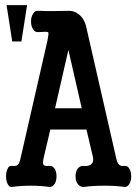

<svg xmlns="http://www.w3.org/2000/svg" viewBox="-20 -738 540 758"><path d="M302.7 -310.5H197.3L250 -541ZM471.7 0Q483.4 1 491.2 -12.7Q498 -24.4 498 -42Q498 -59.6 491.2 -71.3Q483.4 -85 471.7 -83Q456.1 -81.1 450.2 -87.9Q442.4 -94.7 437.5 -119.1L321.3 -627.9Q314.5 -663.1 291 -681.6Q273.4 -695.3 252.9 -695.3L196.3 -694.3Q174.8 -694.3 165 -694.3Q148.4 -694.3 131.8 -695.3Q118.2 -697.3 110.4 -683.6Q102.5 -670.9 102.5 -653.3Q102.5 -634.8 110.4 -623Q118.2 -609.4 131.8 -611.3L155.3 -612.3Q168.9 -613.3 170.9 -609.4Q172.9 -604.5 167 -576.2L62.5 -119.1Q57.6 -94.7 50.8 -87.9Q43.9 -81.1 26.4 -83Q15.6 -85 9.8 -71.3Q3.9 -59.6 3.9 -42Q3.9 -24.4 9.8 -12.7Q15.6 1 26.4 0Q64.5 -4.9 102.5 -4.9Q141.6 -4.9 173.8 0Q187.5 1 196.3 -12.7Q203.1 -24.4 203.1 -42Q203.1 -59.6 196.3 -71.3Q187.5 -85 173.8 -83Q155.3 -81.1 151.4 -87.9Q147.5 -94.7 153.3 -119.1L178.7 -226.6H321.3L346.7 -119.1Q351.6 -97.7 337.9 -87.9Q327.1 -81.1 311.5 -83Q295.9 -85 286.1 -71.3Q278.3 -59.6 278.3 -42Q278.3 -24.4 286.1 -12.7Q295.9 1 311.5 0Q346.7 -4.9 391.6 -4.9Q435.5 -4.9 471.7 0ZM86.9 -717.8H5.9L28.3 -574.2H64.5Z"/></svg>

Font: GungsuhChe
Style: Regular
Weight: 400
Monospace: yes
Version: Version 2.21